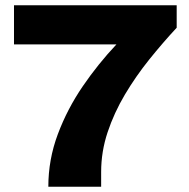

<svg xmlns="http://www.w3.org/2000/svg" viewBox="-20 -707 716 727"><path d="M163 0Q163 -103 199 -199Q235 -295 293.5 -380.5Q352 -466 421 -539H33V-687H649V-602Q596 -545 545 -481.5Q494 -418 453 -349Q412 -280 387.5 -206.5Q363 -133 363 -56V0Z"/></svg>

Font: Archivo SemiExpanded ExtraBold
Style: Regular
Weight: 800
Width: 6
Designer: Hector Gatti
Foundry: Omnibus-Type
Version: Version 2.001; ttfautohint (v1.8.3)